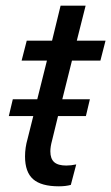

<svg xmlns="http://www.w3.org/2000/svg" viewBox="-20 -651 391 675"><path d="M199 -302H296L282 -243H184L163 -157Q157 -135 157 -119Q157 -93 170.5 -81Q184 -69 213 -69Q230 -69 248 -73L229 -1Q211 4 187 4Q125 4 96.5 -21Q68 -46 68 -101Q68 -132 77 -163L97 -243H11L25 -302H111L145 -438H56L74 -508H163L193 -631H281L250 -508H351L333 -438H233Z"/></svg>

Font: CST
Style: Italic
Weight: 400
Italic angle: -14°
Version: Version 1.00